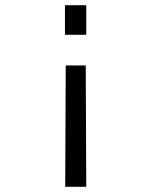

<svg xmlns="http://www.w3.org/2000/svg" viewBox="-20 -519 570 739"><path d="M312 -499V-385H230V-499ZM310 -267 312 200H231L233 -267Z"/></svg>

Font: TypoPRO Titillium Text
Style: 400 wt
Weight: 400
Designer: Accademia di Belle Arti di Urbino and others
Foundry: Accademia di Belle Arti di Urbino and others.
Version: Version 25.000